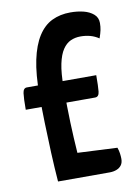

<svg xmlns="http://www.w3.org/2000/svg" viewBox="-72 -645 504 695"><g transform="rotate(-10 180.0 -297.5)"><path d="M85 0Q81 -51 78.5 -107Q76 -163 74.5 -217.5Q73 -272 73 -319Q73 -396 84 -448Q95 -500 116 -533Q137 -566 167 -580.5Q197 -595 235 -595Q261 -595 283 -589.5Q305 -584 319.5 -571.5Q334 -559 334 -539Q334 -525 331.5 -513Q329 -501 323 -484Q308 -494 291.5 -498.5Q275 -503 256 -503Q236 -503 219.5 -495.5Q203 -488 190.5 -469.5Q178 -451 171 -418Q164 -385 164 -333Q164 -259 166 -202.5Q168 -146 172 -90L318 -83Q322 -72 323.5 -61Q325 -50 325 -41Q325 -27 318.5 -18Q312 -9 300.5 -4.5Q289 0 275 0ZM15 -276Q15 -318 17.5 -336.5Q20 -355 33 -355H288Q288 -314 286 -295Q284 -276 270 -276Z"/></g></svg>

Font: Yanone Kaffeesatz ExtraLight Medium
Style: Regular
Weight: 500
Version: Version 2.003